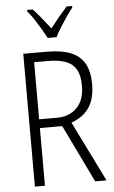

<svg xmlns="http://www.w3.org/2000/svg" viewBox="-62 -987 611 1028"><g transform="rotate(-5 243.5 -473.0)"><path d="M211 -714Q287 -714 336.5 -694.5Q386 -675 411 -632.5Q436 -590 436 -519Q436 -471 423 -433Q410 -395 382 -368Q354 -341 308 -324L468 0H407L257 -310H137V0H83V-714ZM211 -664H137V-357H233Q299 -357 340 -398Q381 -439 381 -517Q381 -572 362.5 -604Q344 -636 306.5 -650Q269 -664 211 -664ZM221 -787Q210 -808 194 -835Q178 -862 160.5 -889Q143 -916 124 -938V-946H154Q176 -923 200 -893Q224 -863 245 -836Q268 -866 289 -891.5Q310 -917 336 -946H366V-938Q350 -918 331.5 -891Q313 -864 296 -836.5Q279 -809 268 -787Z"/></g></svg>

Font: Noto Sans Bengali Condensed Light
Style: Regular
Weight: 300
Width: 3
Designer: Jelle Bosma - Monotype Design Team
Foundry: Monotype Imaging Inc.
Version: Version 2.003